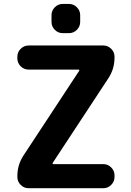

<svg xmlns="http://www.w3.org/2000/svg" viewBox="-20 -989 673 988"><path d="M302.7 -818.4Q279.3 -818.4 262.2 -835.4Q245.1 -852.5 245.1 -876V-911.1Q245.1 -934.6 262.2 -951.7Q279.3 -968.8 302.7 -968.8H335Q358.4 -968.8 375.5 -951.7Q392.6 -934.6 392.6 -911.1V-876Q392.6 -852.5 375.5 -835.4Q358.4 -818.4 335 -818.4ZM69.3 -697.3Q69.3 -720.7 86.4 -737.8Q103.5 -754.9 127 -754.9H511.7Q535.2 -754.9 552.2 -737.8Q569.3 -720.7 569.3 -697.3V-692.4Q569.3 -634.8 538.1 -586.9L251 -150.4Q250 -148.4 251 -146.5Q252 -144.5 253.9 -144.5H511.7Q535.2 -144.5 552.2 -127.4Q569.3 -110.4 569.3 -86.9V-78.1Q569.3 -54.7 552.2 -37.6Q535.2 -20.5 511.7 -20.5H127Q103.5 -20.5 86.4 -37.6Q69.3 -54.7 69.3 -78.1V-83Q69.3 -140.6 100.6 -188.5L387.7 -625Q388.7 -627 387.7 -628.9Q386.7 -630.9 384.8 -630.9H127Q103.5 -630.9 86.4 -647.9Q69.3 -665 69.3 -688.5Z"/></svg>

Font: Gen Jyuu Gothic Bold
Style: Bold
Weight: 700
Designer: [Source Han Sans]
Ryoko NISHIZUKA  (kana & ideographs); Paul D. Hunt (Latin, Greek & Cyrillic); Wenlong ZHANG  (bopomofo
Version: Version 1.002.20150607